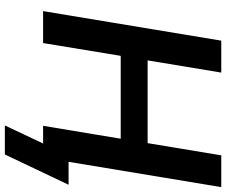

<svg xmlns="http://www.w3.org/2000/svg" viewBox="-90 -678 924 784"><g transform="rotate(90 372.0 -286.0)"><path d="M25.4 0 146 -727.5H276.4L226.6 -426.8H564.5L614.3 -727.5H744.1L623.5 0H493.7L546.4 -316.9H208L155.8 0ZM492.2 156.2 565.9 0H528.8L545.9 -104H734.4L610.8 156.2Z"/></g></svg>

Font: Inter 18pt SemiBold
Style: Italic
Weight: 600
Italic angle: -9.3988°
Designer: Rasmus Andersson
Foundry: rsms
Version: Version 4.001;git-66647c0bb